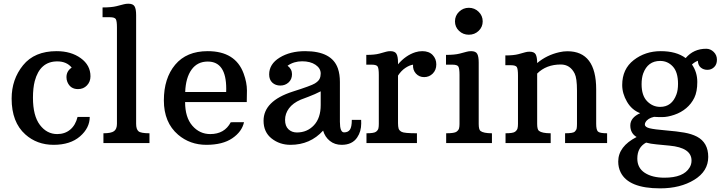

<svg xmlns="http://www.w3.org/2000/svg" viewBox="-20 -786 3959 1055"><path d="M374 -414.6Q345.7 -448.7 294.9 -448.7Q199.7 -448.7 170.9 -340.3Q161.1 -302.2 161.1 -249Q161.1 -149.9 199.2 -99.6Q237.3 -49.3 294.4 -49.3Q336.4 -49.3 365.7 -73.7Q395 -98.1 406.2 -143.6H473.1Q473.1 -83 419.7 -36.6Q366.2 9.8 274.7 9.8Q183.1 9.8 119.1 -47.4Q43.9 -114.3 43.9 -244.1Q43.9 -350.1 106.7 -427.5Q169.4 -504.9 291 -504.9Q370.6 -504.9 423.8 -466.3Q477.1 -427.7 477.1 -366.7Q477.1 -336.9 457.8 -316.7Q438.5 -296.4 408.7 -296.4Q366.2 -296.4 350.1 -335.9Q345.2 -347.7 345.2 -361.8Q345.2 -395.5 374 -414.6Z M548.3 -53.7Q590.8 -53.7 606.7 -65.4Q622.6 -77.1 622.6 -106V-634.8Q622.6 -669.9 616.5 -680.7Q610.4 -691.4 583 -691.4H543.5V-745.1Q592.8 -745.1 620.6 -752.2Q648.4 -759.3 660.4 -762.5Q672.4 -765.6 685.5 -765.6Q710.9 -765.6 719.5 -751Q728 -736.3 728 -703.1V-106Q728 -75.7 741 -64.7Q753.9 -53.7 801.3 -53.7V0H548.3Z M1335.9 -225.1H997.1Q997.1 -141.1 1036.9 -95.2Q1076.7 -49.3 1135.3 -49.3Q1213.9 -49.3 1248 -114.3L1320.8 -114.7Q1309.6 -62.5 1256.6 -26.4Q1203.6 9.8 1113.8 9.8Q1023.9 9.8 958.5 -45.9Q880.4 -112.8 880.4 -234.4Q880.4 -356 942.6 -430.4Q1004.9 -504.9 1121.1 -504.9Q1273.9 -504.9 1318.8 -381.8Q1336.9 -332.5 1336.9 -288.6Q1336.9 -244.6 1335.9 -225.1ZM1223.1 -298.3Q1223.1 -447.8 1121.6 -447.8Q1064.5 -447.8 1032.5 -403.3Q1000.5 -358.9 997.6 -280.3H1222.7Q1223.1 -289.6 1223.1 -298.3Z M1847.7 -116.7Q1847.7 -58.6 1870.6 -58.6Q1892.6 -58.6 1902.8 -73.5Q1913.1 -88.4 1913.1 -127.4H1964.4Q1964.8 -121.1 1964.8 -107.4Q1964.8 -63.5 1942.9 -31.2Q1916 9.8 1857.4 9.8Q1819.3 9.8 1792.5 -11.7Q1765.6 -33.2 1755.4 -68.4Q1684.6 9.8 1576.2 9.8Q1516.6 9.8 1472.4 -25.1Q1428.2 -60.1 1428.2 -122.6Q1428.2 -231 1588.4 -282.7Q1689.9 -314.9 1710 -327.4Q1730 -339.8 1736.1 -352.8Q1742.2 -365.7 1742.2 -381.8Q1742.2 -410.6 1713.9 -429.9Q1685.5 -449.2 1640.1 -449.2Q1594.7 -449.2 1560.1 -424.8Q1584.5 -406.7 1584.5 -378.4Q1584.5 -350.1 1565.7 -333Q1546.9 -315.9 1520.3 -315.9Q1493.7 -315.9 1476.3 -332Q1459 -348.1 1459 -377Q1459 -434.1 1516.6 -469.5Q1574.2 -504.9 1656.7 -504.9Q1804.2 -504.9 1836.9 -409.2Q1847.7 -377.4 1847.7 -335.9ZM1611.3 -58.1Q1668 -58.1 1705.1 -97.9Q1742.2 -137.7 1742.2 -209V-284.2Q1710.9 -268.1 1676 -254.9Q1641.1 -241.7 1632.3 -238.3Q1589.4 -219.7 1567.9 -190.7Q1546.4 -161.6 1546.4 -127.4Q1546.4 -93.3 1564.9 -75.7Q1583.5 -58.1 1611.3 -58.1Z M1993.7 -53.7Q2035.6 -53.7 2046.4 -62.3Q2057.1 -70.8 2059.3 -80.6Q2061.5 -90.3 2061.5 -105V-374Q2061.5 -409.2 2055.4 -419.9Q2049.3 -430.7 2022.5 -430.7H1992.7V-484.4Q2039.1 -484.4 2064.7 -491.5Q2090.3 -498.5 2101.3 -501.7Q2112.3 -504.9 2125 -504.9Q2149.9 -504.9 2158.4 -490.2Q2167 -475.6 2167 -442.4V-432.6Q2209 -481.9 2262.2 -499Q2281.2 -504.9 2300.3 -504.9Q2336.9 -504.9 2357.2 -483.9Q2377.4 -462.9 2377.4 -432.1Q2377.4 -401.4 2357.9 -381.8Q2338.4 -362.3 2310.5 -362.3Q2283.2 -362.3 2265.4 -381.8Q2247.6 -401.4 2249.5 -430.7Q2229.5 -427.7 2206.8 -412.4Q2184.1 -397 2167 -370.6V-109.4Q2167 -90.8 2170.2 -79.8Q2173.3 -68.8 2187.3 -61.3Q2201.2 -53.7 2271 -53.7V0H1993.7Z M2556.2 -595.2Q2524.4 -595.2 2502.2 -616.5Q2480 -637.7 2480 -668.5Q2480 -699.7 2502.4 -721.4Q2524.9 -743.2 2556.2 -743.2Q2587.4 -743.2 2609.9 -721.4Q2632.3 -699.7 2632.3 -668.5Q2632.3 -637.7 2610.1 -616.5Q2587.9 -595.2 2556.2 -595.2ZM2431.6 -53.7Q2477.1 -53.7 2488.5 -62.3Q2500 -70.8 2502.4 -80.6Q2504.9 -90.3 2504.9 -105V-374Q2504.9 -409.2 2498.8 -419.9Q2492.7 -430.7 2465.8 -430.7H2430.7V-484.4Q2478.5 -484.4 2505.9 -491.5Q2533.2 -498.5 2544.4 -501.7Q2555.7 -504.9 2568.8 -504.9Q2594.2 -504.9 2602.3 -490Q2610.4 -475.1 2610.4 -442.4V-105Q2610.4 -74.2 2620.1 -66.4Q2636.7 -53.7 2683.1 -53.7V0H2431.6Z M3061.5 -431.6Q2981.4 -431.6 2931.6 -381.8V-105Q2931.6 -74.7 2941.4 -66.9Q2958.5 -53.7 3005.9 -53.7V0H2757.8V-53.7Q2799.8 -53.7 2810.5 -62.3Q2821.3 -70.8 2823.7 -80.6Q2826.2 -90.3 2826.2 -105V-371.1Q2826.2 -406.2 2820.1 -417Q2814 -427.7 2786.6 -427.7H2756.8V-481.4Q2802.7 -481.4 2828.9 -488.5Q2855 -495.6 2866 -498.8Q2877 -502 2889.6 -502Q2915.5 -502 2923.6 -487.1Q2931.6 -472.2 2931.6 -439.5Q2983.9 -483.4 3052.7 -499Q3075.7 -504.4 3097.7 -504.4Q3255.9 -504.4 3255.9 -294.9V-106Q3255.9 -73.7 3265.1 -63.7Q3274.4 -53.7 3315.9 -53.7V0H3085V-53.7Q3129.4 -53.7 3138.4 -62.7Q3147.5 -71.8 3148.9 -81.5Q3150.4 -91.3 3150.4 -106V-288.6Q3150.4 -356.4 3137.7 -381.8Q3112.8 -431.6 3061.5 -431.6Z M3747.6 -466.8Q3791 -518.1 3860.4 -518.1Q3883.8 -518.1 3901.6 -500.7Q3919.4 -483.4 3919.4 -457.8Q3919.4 -432.1 3904.1 -417.2Q3888.7 -402.3 3867.2 -402.3Q3845.7 -402.3 3830.8 -414.6Q3815.9 -426.8 3814.5 -452.1Q3796.9 -445.3 3782.2 -431.6Q3811.5 -389.2 3811.5 -335.7Q3811.5 -282.2 3795.2 -248.8Q3778.8 -215.3 3750.7 -191.7Q3722.7 -168 3685.5 -155.3Q3648.4 -142.6 3618.9 -142.6Q3589.4 -142.6 3574.2 -144Q3539.1 -136.2 3526.9 -114.3Q3523.4 -108.9 3523.4 -102.1Q3523.4 -87.4 3549.8 -81.1Q3576.2 -74.7 3637.9 -69.6Q3699.7 -64.5 3740 -57.4Q3780.3 -50.3 3809.6 -35.2Q3871.6 -2.4 3871.6 76.2Q3871.6 154.8 3794.9 201.9Q3718.3 249 3607.4 249Q3433.6 249 3390.1 160.6Q3377 133.8 3377 101.6Q3377 18.6 3478 -33.2Q3443.4 -53.7 3443.4 -96.7Q3443.4 -139.6 3497.6 -164.1Q3451.7 -181.6 3425.3 -226.8Q3398.9 -272 3398.9 -318.8Q3398.9 -406.7 3462.2 -455.8Q3525.4 -504.9 3610.8 -504.9Q3696.3 -504.9 3747.6 -466.8ZM3607.4 -198.7Q3671.9 -198.7 3696.8 -267.1Q3705.6 -290.5 3705.6 -325.2Q3705.6 -389.6 3677.2 -420.4Q3648.9 -451.2 3607.4 -451.2Q3539.6 -451.2 3514.2 -382.3Q3505.4 -357.4 3505.4 -323.2Q3505.4 -260.7 3535.9 -229.7Q3566.4 -198.7 3607.4 -198.7ZM3530.3 -2.4Q3481.9 23.4 3481.9 85.4Q3481.9 136.7 3522.9 163.6Q3564 190.4 3630.9 190.4Q3735.8 190.4 3769 134.8Q3779.8 117.7 3779.8 96.2Q3779.8 25.4 3658.7 14.2Q3620.6 10.3 3587.4 7.3Q3554.2 4.4 3530.3 -2.4Z"/></svg>

Font: Arbutus Slab
Style: Regular
Weight: 400
Designer: Karolina Lach
Foundry: Karolina Lach
Version: Version 1.001; ttfautohint (v0.92) -l 10 -r 16 -G 200 -x 7 -